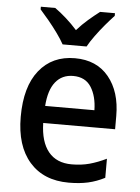

<svg xmlns="http://www.w3.org/2000/svg" viewBox="-54 -809 628 862"><g transform="rotate(5 259.5 -378.0)"><path d="M268 -549Q366 -549 420.5 -482.5Q475 -416 475 -307V-247H151Q153 -162 189.5 -117.5Q226 -73 294 -73Q338 -73 374.5 -83Q411 -93 450 -112V-26Q413 -7 375 1.5Q337 10 288 10Q175 10 111.5 -62.5Q48 -135 48 -266Q48 -402 107 -475.5Q166 -549 268 -549ZM267 -469Q217 -469 187.5 -432.5Q158 -396 153 -324H375Q374 -387 348 -428Q322 -469 267 -469ZM207 -606Q195 -628 175.5 -655Q156 -682 134.5 -708Q113 -734 95 -754V-766H160Q184 -749 210.5 -725.5Q237 -702 261 -675Q286 -703 311.5 -725Q337 -747 362 -766H429V-754Q411 -735 389 -709Q367 -683 347 -655.5Q327 -628 315 -606Z"/></g></svg>

Font: Noto Sans Malayalam SemiCondensed Medium
Style: Regular
Weight: 500
Width: 4
Designer: Jelle Bosma - Monotype Design Team
Foundry: Monotype Imaging Inc.
Version: Version 2.104; ttfautohint (v1.8.4.7-5d5b)